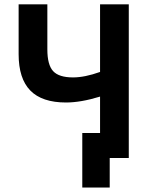

<svg xmlns="http://www.w3.org/2000/svg" viewBox="-20 -720 689 875"><path d="M480 134.8H355V-113.8H436V-279.8Q348.1 -252.9 280.8 -252.9Q171.4 -252.9 118.2 -307.4Q64.9 -361.8 64.9 -473.1V-700.2H195.8V-495.1Q195.8 -424.3 222.2 -395.8Q248.5 -367.2 313 -367.2Q366.2 -367.2 436 -392.1V-700.2H566.9V0H480Z"/></svg>

Font: Fixel Text SemiBold
Style: Regular
Weight: 600
Width: 4
Designer: AlfaBravo + MacPaw
Foundry: Kyrylo Tkachov, Marchela Mozhyna, Serhii Makarenko, Maria Weinstein, Zakhar Kryvoshyya
Version: Version 1.211